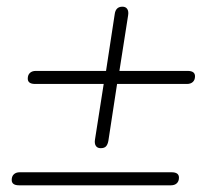

<svg xmlns="http://www.w3.org/2000/svg" viewBox="-20 -554 640 574"><path d="M264 -137 290 -303H85Q74 -303 68.5 -307Q63 -311 63 -319Q63 -330 69.5 -336Q76 -342 87 -342H297L323 -512Q326 -534 346 -534Q356 -534 360.5 -527Q365 -520 363 -508L337 -342H541Q552 -342 557.5 -338Q563 -334 563 -326Q563 -315 556.5 -309Q550 -303 539 -303H330L304 -133Q302 -122 297 -116.5Q292 -111 281 -111Q271 -111 266.5 -118Q262 -125 264 -137ZM15 -16Q15 -27 21.5 -33Q28 -39 39 -39H493Q504 -39 509.5 -35Q515 -31 515 -23Q515 -12 508.5 -6Q502 0 491 0H37Q26 0 20.5 -4Q15 -8 15 -16Z"/></svg>

Font: SN Pro Thin
Style: Italic
Weight: 200
Italic angle: -9°
Designer: Tobias Whetton
Foundry: Supernotes
Version: Version 1.003;Glyphs 3.3 (3324)